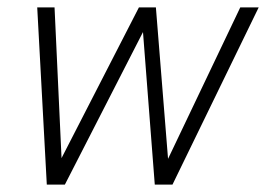

<svg xmlns="http://www.w3.org/2000/svg" viewBox="-20 -501 722 521"><path d="M107 0 81 -481H128L147 -72L357 -481H403L436 -70L632 -481H682L448 0H400L368 -414L156 0Z"/></svg>

Font: Red Hat Text VF
Style: Italic
Weight: 300
Italic angle: -12°
Designer: Pentagram, MCKL
Foundry: Pentagram, MCKL
Version: Version 1.023